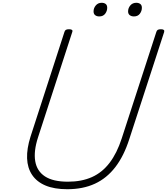

<svg xmlns="http://www.w3.org/2000/svg" viewBox="-20 -1340 1200 1379"><path d="M463 19Q370 19 307 -7.5Q244 -34 210.5 -84Q177 -134 174.5 -203Q172 -272 199 -358L443 -1111Q446 -1121 453 -1125.5Q460 -1130 476 -1130Q490 -1130 496.5 -1125.5Q503 -1121 499 -1110L253 -353Q221 -254 233 -182.5Q245 -111 303 -73Q361 -35 468 -35Q566 -35 640 -68Q714 -101 767 -170.5Q820 -240 854 -345L1103 -1111Q1106 -1121 1113 -1125.5Q1120 -1130 1136 -1130Q1165 -1130 1159 -1110L909 -342Q870 -220 808.5 -140Q747 -60 661.5 -20.5Q576 19 463 19ZM693 -1222Q675 -1222 663.5 -1231Q652 -1240 652 -1258Q652 -1282 668 -1301Q684 -1320 710 -1320Q728 -1320 739 -1311.5Q750 -1303 750 -1284Q750 -1261 735.5 -1241.5Q721 -1222 693 -1222ZM942 -1222Q924 -1222 912 -1231Q900 -1240 900 -1258Q900 -1282 916 -1301Q932 -1320 959 -1320Q976 -1320 987.5 -1311.5Q999 -1303 999 -1284Q999 -1261 984.5 -1241.5Q970 -1222 942 -1222Z"/></svg>

Font: Playwrite CU ExtraLight
Style: Regular
Weight: 250
Designer: Veronika Burian, José Scaglione
Foundry: TypeTogether
Version: Version 1.002